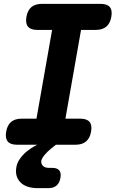

<svg xmlns="http://www.w3.org/2000/svg" viewBox="-20 -750 640 995"><path d="M319 -135H396Q430 -135 444 -118.5Q458 -102 452 -68Q446 -34 426 -17Q406 0 372 0H270L247 18Q225 36 211 53Q197 70 194 83Q192 98 202 109Q212 120 234 120H251Q277 120 287.5 133.5Q298 147 293 173Q288 199 272.5 212Q257 225 231 225H176Q115 225 85.5 194.5Q56 164 65 115Q71 80 107 45Q135 19 173 0H68Q34 0 20 -17Q6 -34 12 -68Q18 -102 38 -118.5Q58 -135 92 -135H169L250 -595H173Q139 -595 125 -612Q111 -629 117 -663Q123 -697 143 -713.5Q163 -730 197 -730H501Q535 -730 549 -713.5Q563 -697 557 -663Q551 -629 531 -612Q511 -595 477 -595H400Z"/></svg>

Font: Maple Mono ExtraBold
Style: Italic
Weight: 800
Italic angle: -10°
Monospace: yes
Designer: subframe7536
Version: Version 7.200